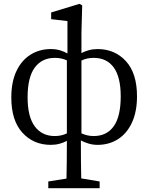

<svg xmlns="http://www.w3.org/2000/svg" viewBox="-20 -743 775 1002"><path d="M245 13Q155 13 97 -50.5Q39 -114 39 -234Q39 -315 65.5 -371.5Q92 -428 139 -457.5Q186 -487 245 -487Q271 -487 293 -480.5Q315 -474 332 -464V-633L247 -643V-678L395 -723L409 -715L405 -573V-466Q422 -475 443.5 -481Q465 -487 489 -487Q579 -487 637 -424Q695 -361 695 -240Q695 -160 668.5 -103Q642 -46 595.5 -16.5Q549 13 489 13Q464 13 441.5 6Q419 -1 402 -10Q402 52 402.5 99.5Q403 147 404 188L500 204V239H232V204L327 189Q328 147 328.5 99Q329 51 329 -8Q313 1 291.5 7Q270 13 245 13ZM124 -235Q124 -134 161.5 -83.5Q199 -33 266 -33Q301 -33 329 -47V-428Q316 -434 300.5 -437.5Q285 -441 266 -441Q199 -441 161.5 -390.5Q124 -340 124 -235ZM469 -441Q433 -441 405 -427V-47Q419 -41 434.5 -37Q450 -33 469 -33Q537 -33 573.5 -84Q610 -135 610 -240Q610 -341 573.5 -391Q537 -441 469 -441Z"/></svg>

Font: Source Serif Pro
Style: Regular
Weight: 400
Designer: Frank Grießhammer
Foundry: Adobe Systems Incorporated
Version: Version 3.001;hotconv 1.0.111;makeotfexe 2.5.65597